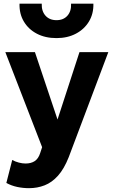

<svg xmlns="http://www.w3.org/2000/svg" viewBox="-20 -784 605 1028"><path d="M135.5 223.5Q103.5 223.5 72.5 217Q41.5 210.5 14 195.5L45.5 72.5Q61.5 81.5 80.8 86.5Q100 91.5 116.5 91.5Q146.5 91.5 166 78.5Q185.5 65.5 195 36L205.5 4L8.5 -505H167L288 -144L405.5 -505H560L348 57.5Q323 120.5 290.5 156.8Q258 193 219 208.2Q180 223.5 135.5 223.5ZM282.5 -580Q222.5 -580 177.5 -603.5Q132.5 -627 107.8 -668.5Q83 -710 84.5 -764.5H203.5Q202 -724.5 223.5 -700.2Q245 -676 282.5 -676Q320 -676 341.2 -700.2Q362.5 -724.5 360.5 -764.5H480Q481.5 -711 456.5 -669.2Q431.5 -627.5 386.5 -603.8Q341.5 -580 282.5 -580Z"/></svg>

Font: Geologica Cursive SemiBold
Style: Regular
Weight: 600
Designer: Sindre Bremnes, Frode Helland
Foundry: Monokrom Skriftforlag AS
Version: Version 1.010;gftools[0.9.28]